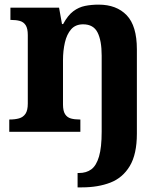

<svg xmlns="http://www.w3.org/2000/svg" viewBox="-20 -569 707 829"><path d="M315 240V178H321Q353 178 374.5 162Q396 146 407.5 106.8Q419 67.7 419 0V-329Q419 -394 401.1 -429Q383.3 -464 338.8 -464Q306 -464 287.2 -442.5Q268.3 -420.9 260.2 -385.5Q252 -350.1 252 -309V-118Q252 -90 261 -76Q270 -62 286 -57.5Q302 -53 324 -53H327V0H20V-53H22Q45 -53 62.5 -58Q80 -63 90 -77.7Q100 -92.4 100 -121.8V-417.6Q100 -446 91 -460Q82 -474 66 -478.5Q50 -483 28 -483H25V-536H235L247.7 -465H252.5Q273 -503 296.5 -520.5Q320 -538 347.3 -543.5Q374.7 -549 405.9 -549Q483 -549 527 -503.2Q571 -457.4 571 -356V8Q571 97 540.3 148Q509.6 199 456.4 219.5Q403.3 240 334.2 240Z"/></svg>

Font: Noto Serif Tamil
Style: Italic
Weight: 400
Italic angle: -12°
Designer: Indian Type Foundry, Tom Grace, and the Monotype Design Team
Foundry: Monotype Imaging Inc.
Version: Version 2.003